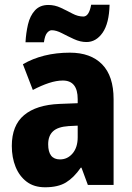

<svg xmlns="http://www.w3.org/2000/svg" viewBox="-20 -783 557 813"><path d="M276 -560Q364 -560 412.5 -510.5Q461 -461 461 -363V0H352L325 -73H322Q293 -31 259.5 -10.5Q226 10 171 10Q124 10 93 -13.5Q62 -37 46 -76.5Q30 -116 30 -165Q30 -252 82 -295.5Q134 -339 232 -343L309 -346V-363Q309 -442 246 -442Q219 -442 187 -431.5Q155 -421 119 -402L77 -511Q118 -535 168 -547.5Q218 -560 276 -560ZM270 -249Q225 -246 204.5 -227Q184 -208 184 -172Q184 -108 234 -108Q266 -108 287.5 -133.5Q309 -159 309 -202V-251ZM88 -604Q90 -643 98.5 -679.5Q107 -716 128 -739Q149 -762 185 -762Q212 -762 237.5 -750Q263 -738 286.5 -725.5Q310 -713 333 -713Q357 -713 366 -763H444Q442 -684 414.5 -644.5Q387 -605 346 -605Q320 -605 293 -617.5Q266 -630 242 -642.5Q218 -655 199 -655Q189 -655 179.5 -644Q170 -633 166 -604Z"/></svg>

Font: Noto Sans Lao Condensed ExtraBold
Style: Regular
Weight: 800
Width: 3
Designer: Monotype Design Team
Foundry: Monotype Imaging Inc.
Version: Version 2.003; ttfautohint (v1.8.4.7-5d5b)